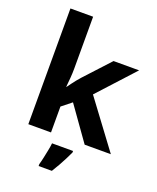

<svg xmlns="http://www.w3.org/2000/svg" viewBox="-175 -862 969 1185"><g transform="rotate(20 310.0 -269.5)"><path d="M227 -420Q227 -389 224.5 -358.5Q222 -328 219 -297H221Q231 -311 241.5 -325Q252 -339 263 -353Q274 -367 286 -380L439 -546H607L390 -309L620 0H448L291 -221L227 -170V0H78V-760H227ZM394 71Q384 93 371.5 117.5Q359 142 344.5 168Q330 194 313 221H226V208Q232 188 237.5 162Q243 136 248.5 109Q254 82 256 61H394Z"/></g></svg>

Font: Noto Sans Cham
Style: Bold
Weight: 700
Version: Version 2.002